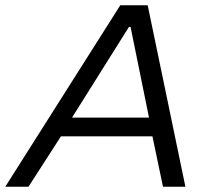

<svg xmlns="http://www.w3.org/2000/svg" viewBox="-41 -708 809 728"><path d="M-21 0 415 -688H519L662 0H577L537 -191H190L67 0ZM232 -262H524L454 -606H448Z"/></svg>

Font: Saira SemiExpanded
Style: Italic
Weight: 400
Width: 6
Italic angle: -12°
Designer: Hector Gatti with collaboration of the Omnibus-Type team
Foundry: Omnibus-Type
Version: Version 1.101